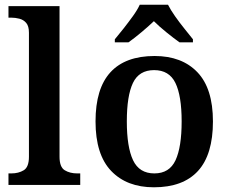

<svg xmlns="http://www.w3.org/2000/svg" viewBox="-20 -786 976 816"><path d="M16 0V-49H28Q59 -49 81 -62.5Q103 -76 103 -120V-647Q103 -675 91.5 -688.5Q80 -702 62.5 -706.5Q45 -711 28 -711H16V-760H233V-120Q233 -76 255 -62.5Q277 -49 308 -49H321V0Z M634 10Q519 10 452.5 -59.5Q386 -129 386 -270Q386 -410 449.5 -479Q513 -548 637 -548Q753 -548 819 -479Q885 -410 885 -270Q885 -129 821.5 -59.5Q758 10 634 10ZM636 -49Q700 -49 726 -105Q752 -161 752 -270Q752 -379 725.5 -433.5Q699 -488 635 -488Q571 -488 545 -433.5Q519 -379 519 -270Q519 -161 545.5 -105Q572 -49 636 -49ZM468 -619Q484 -638 504.5 -664Q525 -690 544.5 -717Q564 -744 574 -766H694Q705 -744 724 -717Q743 -690 764 -664Q785 -638 800 -619V-606H743Q719 -623 687.5 -648.5Q656 -674 634 -696Q611 -674 580.5 -648.5Q550 -623 526 -606H468Z"/></svg>

Font: Noto Serif Telugu SemiBold
Style: Regular
Weight: 600
Designer: Jelle Bosma - Monotype Design Team
Foundry: Monotype Imaging Inc.
Version: Version 2.005; ttfautohint (v1.8.4.7-5d5b)